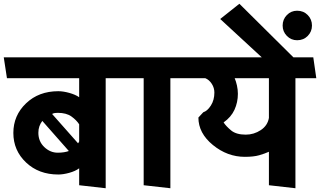

<svg xmlns="http://www.w3.org/2000/svg" viewBox="-31 -985 1702 1021"><path d="M390 0V-90Q370 -75 337.5 -66Q305 -57 279 -57Q175 -57 107.5 -121Q40 -185 40 -278Q40 -371 107.5 -435.5Q175 -500 279 -500Q305 -500 337.5 -491Q370 -482 390 -468V-569H6L-11 -680H626L642 -569H531V16ZM246 -379 384 -223Q385 -224 387 -227Q389 -230 390 -233V-324Q376 -346 349 -365.5Q322 -385 276 -385Q269 -385 261 -384Q253 -383 246 -379ZM335 -182 194 -342Q184 -329 178.5 -313.5Q173 -298 173 -279Q173 -233 204.5 -203Q236 -173 276 -173Q294 -173 309.5 -175.5Q325 -178 335 -182Z M733 0V-569H642L625 -680H968L986 -569H875V16Z M1399 0V-178Q1377 -168 1347.5 -159.5Q1318 -151 1271 -151Q1178 -151 1101 -214Q1024 -277 1024 -360L1050 -388Q1072 -395 1090.5 -424Q1109 -453 1109 -493Q1109 -518 1095 -539.5Q1081 -561 1061 -569H980L963 -680H1635L1651 -569H1540V16ZM1158 -334Q1171 -314 1198 -291.5Q1225 -269 1276 -269Q1319 -269 1355.5 -293Q1392 -317 1399 -358V-569H1217Q1224 -553 1229 -530.5Q1234 -508 1234 -486Q1234 -441 1216 -401.5Q1198 -362 1158 -334Z M1600 -610H1437L1140 -884L1242 -965ZM1549 -771Q1517 -771 1494.5 -794Q1472 -817 1472 -849Q1472 -882 1494.5 -905Q1517 -928 1549 -928Q1583 -928 1605.5 -905Q1628 -882 1628 -849Q1628 -817 1605.5 -794Q1583 -771 1549 -771Z"/></svg>

Font: Palanquin
Style: Bold
Weight: 700
Designer: Pria Ravichandran
Version: Version 1.0.4